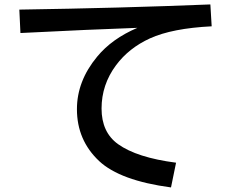

<svg xmlns="http://www.w3.org/2000/svg" viewBox="-20 -779 1039 853"><path d="M65.9 -736.3Q515.1 -743.2 914.6 -759.3L920.4 -662.1Q744.6 -653.3 646 -608.4Q552.2 -565.4 495.6 -489.3Q431.2 -402.8 431.2 -296.9Q431.2 -191.4 504.4 -138.7Q588.4 -78.6 762.2 -56.2L739.7 53.7Q513.2 23.4 420.4 -63.5Q321.8 -156.2 321.8 -293.9Q321.8 -418.9 411.6 -527.3Q477.1 -606.9 590.3 -655.3Q389.2 -648.4 70.8 -632.3Z"/></svg>

Font: UDEV Gothic 35
Style: Bold
Weight: 700
Version: v2.1.0; ttfautohint (v1.8.4.7-5d5b-dirty) -l 6 -r 45 -G 200 